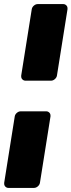

<svg xmlns="http://www.w3.org/2000/svg" viewBox="-28 -770 350 940"><path d="M-7.5 125 44.2 -200Q45.8 -210 54.6 -217.5Q63.3 -225 73.3 -225H198.3Q206.7 -225 212.9 -219.2Q219.2 -213.3 219.2 -204.2V-200L167.5 125Q165.8 135 157.1 142.5Q148.3 150 138.3 150H13.3Q5 150 -1.2 144.2Q-7.5 138.3 -7.5 129.2ZM75.8 -400 127.5 -725Q129.2 -735 137.9 -742.5Q146.7 -750 156.7 -750H281.7Q290 -750 296.2 -744.2Q302.5 -738.3 302.5 -729.2V-725L250.8 -400Q249.2 -390 240.4 -382.5Q231.7 -375 221.7 -375H96.7Q88.3 -375 82.1 -380.8Q75.8 -386.7 75.8 -395.8Z"/></svg>

Font: BoonTook Mon
Style: Italic
Weight: 400
Italic angle: -9°
Designer: Sungsit Sawaiwan
Foundry: FontUni
Version: Version 3.0